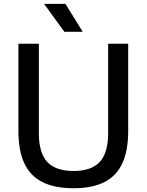

<svg xmlns="http://www.w3.org/2000/svg" viewBox="-20 -967 760 996"><path d="M361.5 9.5Q263 9.5 199.5 -22.8Q136 -55 105.8 -120.8Q75.5 -186.5 75.5 -288V-740H181.5V-277Q181.5 -174 225.2 -127Q269 -80 361.5 -80Q454 -80 497.5 -127Q541 -174 541 -277V-740H645V-288Q645 -186.5 615 -120.8Q585 -55 522.2 -22.8Q459.5 9.5 361.5 9.5ZM314 -802 208.5 -947H319.5L409 -802Z"/></svg>

Font: Encode Sans Condensed Thin Medium
Style: Regular
Weight: 500
Version: Version 3.002